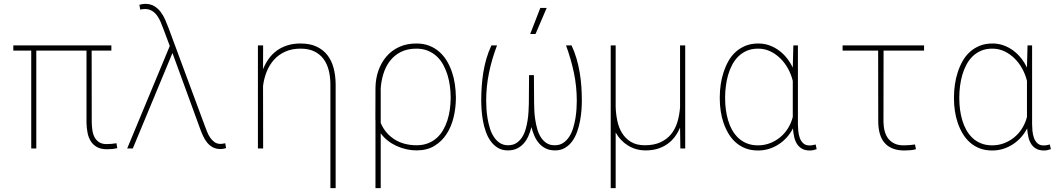

<svg xmlns="http://www.w3.org/2000/svg" viewBox="-20 -761 5441 984"><path d="M550.8 -501.5H449.7L450.2 -132.3Q450.7 -112.3 453.6 -92.8Q456.5 -73.2 464.8 -57.6Q473.1 -42 488 -32.2Q502.9 -22.5 526.4 -22.5Q539.1 -22.5 551.5 -23.7Q564 -24.9 576.7 -26.9L581.1 -2Q567.9 1.5 554.7 2.7Q541.5 3.9 527.8 3.9Q497.1 3.9 477.1 -7.3Q457 -18.6 445.3 -37.1Q433.6 -55.7 428.7 -80.3Q423.8 -105 423.3 -132.3V-501.5H166V0H140.1V-501.5H48.3V-528.3H550.8Z M721.7 -741.2Q749.5 -741.7 769.3 -730.2Q789.1 -718.8 803 -700.4Q816.9 -682.1 826.7 -659.7Q836.4 -637.2 844.7 -615.2L1029.8 -115.7Q1035.2 -101.6 1041.5 -85.4Q1047.9 -69.3 1057.1 -55.7Q1066.4 -42 1079.3 -32.7Q1092.3 -23.4 1110.8 -23.4Q1116.7 -23.4 1122.6 -24.7Q1128.4 -25.9 1134.3 -26.9L1138.7 -2Q1131.8 0 1125 1.5Q1118.2 2.9 1110.8 2.9Q1087.4 2.9 1070.3 -6.3Q1053.2 -15.6 1041 -31Q1028.8 -46.4 1020.3 -65.2Q1011.7 -84 1004.9 -103L868.2 -477.5L863.8 -489.3L660.6 0H631.8L850.1 -525.4L817.9 -611.3Q811.5 -628.4 804 -646.7Q796.4 -665 785.6 -680.2Q774.9 -695.3 759.5 -705.1Q744.1 -714.8 722.2 -714.8Q716.3 -714.8 710.4 -713.9Q704.6 -712.9 698.7 -711.9L694.3 -736.3Q701.2 -738.3 708 -739.7Q714.8 -741.2 721.7 -741.2Z M1328.1 -406.2Q1339.4 -434.6 1356.4 -458.7Q1373.5 -482.9 1397.2 -500.5Q1420.9 -518.1 1451.4 -528.1Q1481.9 -538.1 1520 -538.1Q1567.9 -538.1 1601.8 -522.5Q1635.7 -506.8 1657.5 -479Q1679.2 -451.2 1689.5 -413.1Q1699.7 -375 1700.2 -330.6V203.1H1673.3V-331.5Q1672.9 -369.1 1664.3 -402.1Q1655.8 -435.1 1637.5 -459.5Q1619.1 -483.9 1590.3 -497.8Q1561.5 -511.7 1520.5 -511.7Q1475.6 -511.7 1441.7 -496.3Q1407.7 -481 1384.3 -454.8Q1360.8 -428.7 1346.9 -394Q1333 -359.4 1328.1 -320.8L1328.6 0H1301.8V-528.3H1328.6L1328.1 -415.5Z M2316.4 -254.4Q2315.9 -207 2304.7 -159.9Q2293.5 -112.8 2269.3 -75Q2245.1 -37.1 2207 -13.7Q2168.9 9.8 2114.3 9.8Q2088.9 9.8 2062.7 3.9Q2036.6 -2 2012.5 -12.9Q1988.3 -23.9 1967.3 -40.3Q1946.3 -56.6 1931.2 -78.1V203.1H1904.3V-145Q1903.8 -146 1903.8 -148.9L1904.3 -302.7V-310.5Q1904.8 -357.4 1919.2 -398.7Q1933.6 -439.9 1960.2 -471.2Q1986.8 -502.4 2025.6 -520.3Q2064.5 -538.1 2113.8 -538.1Q2150.9 -538.1 2180.2 -526.6Q2209.5 -515.1 2231.9 -495.1Q2254.4 -475.1 2270.3 -448.5Q2286.1 -421.9 2296.4 -391.6Q2306.6 -361.3 2311.3 -328.9Q2315.9 -296.4 2316.4 -264.6ZM2289.6 -264.6Q2289.6 -292 2285.6 -321Q2281.7 -350.1 2273.2 -377.7Q2264.6 -405.3 2251.2 -429.7Q2237.8 -454.1 2218.3 -472.2Q2198.7 -490.2 2172.9 -501Q2147 -511.7 2113.8 -511.7Q2067.4 -511.7 2033.7 -494.4Q2000 -477.1 1977.8 -447.8Q1955.6 -418.5 1944.1 -380.1Q1932.6 -341.8 1930.7 -300.3H1931.2V-130.9Q1942.9 -103 1961.2 -81.8Q1979.5 -60.5 2003.2 -45.9Q2026.9 -31.2 2054.9 -23.9Q2083 -16.6 2114.7 -16.6Q2147.5 -16.6 2173.1 -26.6Q2198.7 -36.6 2218 -53.7Q2237.3 -70.8 2250.7 -94Q2264.2 -117.2 2272.7 -143.6Q2281.2 -169.9 2285.2 -198.2Q2289.1 -226.6 2289.6 -254.4Z M2527.3 -528.3Q2501 -459.5 2486.3 -388.9Q2471.7 -318.4 2471.7 -244.1Q2471.7 -226.6 2473.1 -202.9Q2474.6 -179.2 2478.8 -154.1Q2482.9 -128.9 2490.5 -104.2Q2498 -79.6 2510.5 -60.3Q2522.9 -41 2541 -28.8Q2559.1 -16.6 2584 -16.6Q2608.4 -16.6 2625.5 -27.3Q2642.6 -38.1 2654.5 -55.9Q2666.5 -73.7 2673.3 -96.7Q2680.2 -119.6 2683.8 -143.6Q2687.5 -167.5 2688.7 -190.4Q2689.9 -213.4 2690.4 -231V-231.4V-236.8V-237.8L2691.4 -376H2716.3L2717.3 -237.8V-236.8Q2717.3 -219.7 2718.3 -196.8Q2719.2 -173.8 2722.9 -149.2Q2726.6 -124.5 2733.2 -100.6Q2739.7 -76.7 2751.7 -57.9Q2763.7 -39.1 2781.2 -27.6Q2798.8 -16.1 2823.7 -16.6Q2848.6 -16.6 2866.7 -28.8Q2884.8 -41 2897.2 -60.3Q2909.7 -79.6 2917.2 -104.2Q2924.8 -128.9 2929 -154.1Q2933.1 -179.2 2934.6 -202.9Q2936 -226.6 2936 -244.1Q2936 -318.4 2921.1 -388.9Q2906.2 -459.5 2880.9 -528.3H2909.2Q2924.3 -496.1 2934.6 -461.2Q2944.8 -426.3 2950.9 -389.9Q2957 -353.5 2959.5 -317.1Q2961.9 -280.8 2961.9 -245.6Q2961.9 -224.1 2960 -196.8Q2958 -169.4 2952.6 -140.9Q2947.3 -112.3 2937.7 -85.4Q2928.2 -58.6 2912.8 -37.4Q2897.5 -16.1 2875.7 -3.2Q2854 9.8 2824.2 9.8Q2797.4 9.8 2777.3 0Q2757.3 -9.8 2742.9 -26.1Q2728.5 -42.5 2719 -64.2Q2709.5 -85.9 2703.6 -109.9Q2697.8 -85.9 2688.2 -64.2Q2678.7 -42.5 2664.3 -26.1Q2649.9 -9.8 2629.9 0Q2609.9 9.8 2583 9.8Q2553.2 9.8 2531.7 -3.2Q2510.3 -16.1 2494.9 -37.4Q2479.5 -58.6 2470 -85.7Q2460.4 -112.8 2455.3 -141.1Q2450.2 -169.4 2448.2 -196.8Q2446.3 -224.1 2446.3 -245.6Q2446.3 -280.8 2448.7 -317.1Q2451.2 -353.5 2457 -389.9Q2462.9 -426.3 2473.1 -461.2Q2483.4 -496.1 2498.5 -528.3ZM2749 -720.2H2781.7L2724.6 -586.9H2697.3Z M3135.3 -528.3V-214.8Q3136.2 -178.2 3143.6 -142.6Q3150.9 -106.9 3168.2 -78.9Q3185.5 -50.8 3213.9 -33.7Q3242.2 -16.6 3284.7 -16.6Q3332 -16.6 3365.2 -32Q3398.4 -47.4 3419.7 -73.7Q3440.9 -100.1 3451.7 -135.7Q3462.4 -171.4 3465.3 -211.9V-528.3H3491.7V0H3466.8L3465.3 -107.4Q3454.6 -81.5 3438.7 -60.3Q3422.9 -39.1 3401.1 -23.4Q3379.4 -7.8 3351.6 1Q3323.7 9.8 3289.1 9.8Q3263.2 9.8 3240.2 3.2Q3217.3 -3.4 3197.8 -15.6Q3178.2 -27.8 3162.4 -44.7Q3146.5 -61.5 3135.3 -82V203.1H3109.9V-528.3Z M4069.3 -528.3V-124.5Q4069.3 -109.4 4071 -90.6Q4072.8 -71.8 4078.6 -54.9Q4084.5 -38.1 4096.4 -26.9Q4108.4 -15.6 4128.9 -15.6Q4137.2 -15.6 4144.8 -17.1Q4152.3 -18.6 4160.2 -20.5L4165.5 3.4Q4156.7 6.3 4148.4 8.3Q4140.1 10.3 4130.4 10.3Q4105.5 10.3 4089.1 0.5Q4072.8 -9.3 4063.2 -25.4Q4053.7 -41.5 4049.6 -62Q4045.4 -82.5 4043.9 -103Q4031.2 -78.1 4012.7 -57.4Q3994.1 -36.6 3970.9 -21.5Q3947.8 -6.3 3920.9 2Q3894 10.3 3865.2 10.3Q3829.1 10.3 3800.8 -0.7Q3772.5 -11.7 3750.7 -31Q3729 -50.3 3713.6 -76.2Q3698.2 -102.1 3688.2 -131.3Q3678.2 -160.6 3673.6 -192.1Q3668.9 -223.6 3668.9 -254.4V-264.6Q3668.9 -295.4 3673.6 -327.6Q3678.2 -359.9 3688 -390.1Q3697.8 -420.4 3712.9 -447.5Q3728 -474.6 3750 -494.6Q3772 -514.6 3800.8 -526.4Q3829.6 -538.1 3866.2 -538.1Q3896 -538.1 3922.9 -528.6Q3949.7 -519 3972.4 -502.2Q3995.1 -485.4 4012.9 -462.9Q4030.8 -440.4 4043 -414.1V-417L4045.9 -528.3ZM3696.3 -254.4Q3696.3 -227.5 3700 -199.5Q3703.6 -171.4 3711.4 -144.8Q3719.2 -118.2 3732.2 -95Q3745.1 -71.8 3763.7 -54.2Q3782.2 -36.6 3807.4 -26.4Q3832.5 -16.1 3864.7 -16.1Q3897.5 -16.1 3926.5 -27.3Q3955.6 -38.6 3979 -58.1Q4002.4 -77.6 4018.8 -104.2Q4035.2 -130.9 4043 -161.6V-346.2Q4035.6 -377.9 4019.5 -407.7Q4003.4 -437.5 3980.5 -460.4Q3957.5 -483.4 3928.5 -497.6Q3899.4 -511.7 3865.7 -511.7Q3833 -511.7 3807.9 -501Q3782.7 -490.2 3763.9 -471.7Q3745.1 -453.1 3732.2 -428.5Q3719.2 -403.8 3711.4 -376.2Q3703.6 -348.6 3700 -319.8Q3696.3 -291 3696.3 -264.6Z M4715.8 -501.5H4508.3L4507.8 -136.2Q4508.3 -110.4 4514.2 -88.4Q4520 -66.4 4532.5 -50.5Q4544.9 -34.7 4564.2 -25.4Q4583.5 -16.1 4611.3 -16.1Q4626 -16.1 4640.6 -17.3Q4655.3 -18.6 4669.4 -20.5L4674.3 3.9Q4658.7 7.8 4643.8 9Q4628.9 10.3 4613.3 10.3Q4578.1 9.8 4553.5 -0.5Q4528.8 -10.7 4512.7 -29.8Q4496.6 -48.8 4489 -75.9Q4481.4 -103 4481 -136.2L4480.5 -501.5H4298.3V-528.3H4715.8Z M5269.5 -528.3V-124.5Q5269.5 -109.4 5271.2 -90.6Q5272.9 -71.8 5278.8 -54.9Q5284.7 -38.1 5296.6 -26.9Q5308.6 -15.6 5329.1 -15.6Q5337.4 -15.6 5345 -17.1Q5352.5 -18.6 5360.4 -20.5L5365.7 3.4Q5356.9 6.3 5348.6 8.3Q5340.3 10.3 5330.6 10.3Q5305.7 10.3 5289.3 0.5Q5272.9 -9.3 5263.4 -25.4Q5253.9 -41.5 5249.8 -62Q5245.6 -82.5 5244.1 -103Q5231.4 -78.1 5212.9 -57.4Q5194.3 -36.6 5171.1 -21.5Q5147.9 -6.3 5121.1 2Q5094.2 10.3 5065.4 10.3Q5029.3 10.3 5001 -0.7Q4972.7 -11.7 4950.9 -31Q4929.2 -50.3 4913.8 -76.2Q4898.4 -102.1 4888.4 -131.3Q4878.4 -160.6 4873.8 -192.1Q4869.1 -223.6 4869.1 -254.4V-264.6Q4869.1 -295.4 4873.8 -327.6Q4878.4 -359.9 4888.2 -390.1Q4897.9 -420.4 4913.1 -447.5Q4928.2 -474.6 4950.2 -494.6Q4972.2 -514.6 5001 -526.4Q5029.8 -538.1 5066.4 -538.1Q5096.2 -538.1 5123 -528.6Q5149.9 -519 5172.6 -502.2Q5195.3 -485.4 5213.1 -462.9Q5231 -440.4 5243.2 -414.1V-417L5246.1 -528.3ZM4896.5 -254.4Q4896.5 -227.5 4900.1 -199.5Q4903.8 -171.4 4911.6 -144.8Q4919.4 -118.2 4932.4 -95Q4945.3 -71.8 4963.9 -54.2Q4982.4 -36.6 5007.6 -26.4Q5032.7 -16.1 5064.9 -16.1Q5097.7 -16.1 5126.7 -27.3Q5155.8 -38.6 5179.2 -58.1Q5202.6 -77.6 5219 -104.2Q5235.4 -130.9 5243.2 -161.6V-346.2Q5235.8 -377.9 5219.7 -407.7Q5203.6 -437.5 5180.7 -460.4Q5157.7 -483.4 5128.7 -497.6Q5099.6 -511.7 5065.9 -511.7Q5033.2 -511.7 5008.1 -501Q4982.9 -490.2 4964.1 -471.7Q4945.3 -453.1 4932.4 -428.5Q4919.4 -403.8 4911.6 -376.2Q4903.8 -348.6 4900.1 -319.8Q4896.5 -291 4896.5 -264.6Z"/></svg>

Font: Roboto Mono Thin
Style: Regular
Weight: 250
Designer: Google
Version: Version 2.000985; 2015; ttfautohint (v1.3)